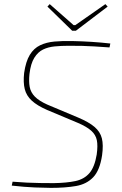

<svg xmlns="http://www.w3.org/2000/svg" viewBox="-20 -900 593 931"><path d="M329 -701Q378 -700 424.5 -697Q471 -694 515 -689L511 -670Q467 -673 436.5 -675Q406 -677 377.5 -677.5Q349 -678 311 -678Q277 -678 245.5 -675Q214 -672 189 -660Q164 -648 146.5 -620Q129 -592 123 -542Q119 -505 124 -478.5Q129 -452 149 -431.5Q169 -411 209 -393L359 -330Q411 -308 438.5 -284.5Q466 -261 474 -229Q482 -197 475 -147Q464 -74 432 -40.5Q400 -7 348.5 2Q297 11 227 11Q199 11 149.5 9Q100 7 37 0L41 -19Q78 -16 110 -14.5Q142 -13 174 -12.5Q206 -12 241 -12Q303 -13 345.5 -22Q388 -31 413.5 -60.5Q439 -90 449 -151Q455 -194 449.5 -220.5Q444 -247 422 -266.5Q400 -286 358 -304L208 -367Q160 -388 134 -412Q108 -436 100 -468Q92 -500 97 -546Q105 -602 124.5 -634Q144 -666 174.5 -680.5Q205 -695 244 -698.5Q283 -702 329 -701ZM491 -880 502 -868 348 -751H330L210 -868L221 -880L337 -778H345Z"/></svg>

Font: Exo 2 Thin
Style: Italic
Weight: 250
Italic angle: -8°
Designer: Natanael Gama
Foundry: Natanael Gama
Version: Version 2.010